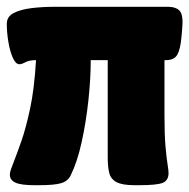

<svg xmlns="http://www.w3.org/2000/svg" viewBox="-38 -543 557 565"><path d="M64 2Q24 2 7.5 -5.5Q-9 -13 -9 -29Q-9 -36 -5.5 -45.5Q-2 -55 3 -68Q12 -91 25 -128Q38 -165 50.5 -223Q63 -281 68 -366Q48 -366 37 -360Q26 -354 19 -354Q8 -354 -0.5 -373.5Q-9 -393 -13.5 -420.5Q-18 -448 -18 -473Q-18 -494 2 -504.5Q22 -515 54 -519Q86 -523 122 -523H455Q482 -523 492 -509.5Q502 -496 498 -457L496 -434Q493 -399 484 -382.5Q475 -366 450 -366H446V-204Q446 -147 449 -112.5Q452 -78 455 -60Q458 -42 458 -34Q458 -12 441 -5Q424 2 371 2H358Q322 2 305 -7Q288 -16 283.5 -34Q279 -52 279 -79V-366H229Q229 -311 222 -246.5Q215 -182 202 -123.5Q189 -65 170 -27Q162 -10 142 -4Q122 2 77 2Z"/></svg>

Font: Asap Condensed Black
Style: Regular
Weight: 900
Width: 3
Designer: Pablo Cosgaya
Foundry: Omnibus-Type
Version: Version 3.001; ttfautohint (v1.8.4.7-5d5b)